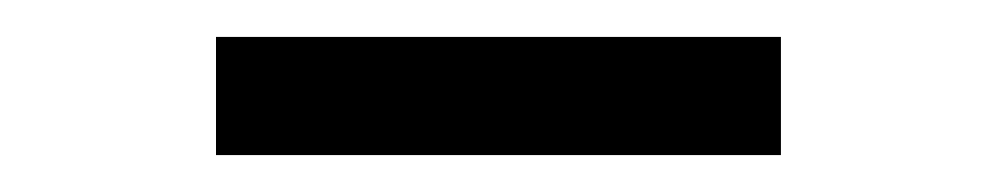

<svg xmlns="http://www.w3.org/2000/svg" viewBox="-20 -705 540 104"><path d="M97 -621V-685H403V-621Z"/></svg>

Font: Mulish ExtraLight SemiBold
Style: Regular
Weight: 600
Version: Version 3.603